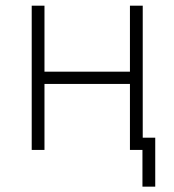

<svg xmlns="http://www.w3.org/2000/svg" viewBox="-20 -538 626 689"><path d="M93.8 0V-517.6H139.6V-280.8H446.3V-517.6H492.2V-43.9H537.1V131.8H491.2V0H446.3V-236.8H139.6V0Z"/></svg>

Font: Caskaydia Cove ExtraLight
Style: Regular
Weight: 200
Monospace: yes
Designer: Aaron Bell
Foundry: Saja Typeworks
Version: Version 4.300; ttfautohint (v1.8.3)